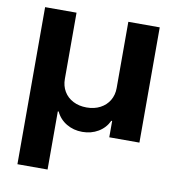

<svg xmlns="http://www.w3.org/2000/svg" viewBox="-81 -603 803 870"><g transform="rotate(10 320.5 -168.5)"><path d="M56.6 -530.3H201.2V-225.6Q201.2 -193.4 216.1 -168.2Q231 -143.1 258.1 -129.2Q285.2 -115.2 320.3 -115.2Q355.5 -115.2 382.6 -129.4Q409.7 -143.6 424.6 -168.7Q439.5 -193.8 439.5 -225.6V-530.3H584V0H445.3V-75.2H441.4Q425.3 -41 393.1 -22Q360.8 -2.9 320.3 -2.9Q279.8 -2.9 247.6 -22Q215.3 -41 199.2 -75.2H195.3V192.4H56.6Z"/></g></svg>

Font: Pretendard Std
Style: Bold
Weight: 700
Designer: Base glyphs from Inter by Rasmus Andersson; Hangeul glyphs from Noto Sans CJK(Source Han Sans) by Jang Soo-young and Kan
Foundry: Kil Hyung-jin
Version: Version 1.309